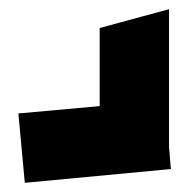

<svg xmlns="http://www.w3.org/2000/svg" viewBox="-20 -412 412 418"><path d="M34 -14 20 -165 197 -181V-351L348 -392V-92L352 -44Z"/></svg>

Font: Blaka Ink
Style: Regular
Weight: 400
Designer: Mohamed Gaber
Foundry: Kief Type Foundry
Version: Version 1.003; ttfautohint (v1.8.4.7-5d5b)